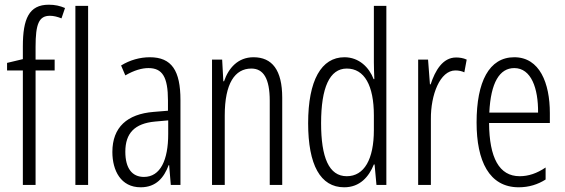

<svg xmlns="http://www.w3.org/2000/svg" viewBox="-20 -785 2397 815"><path d="M212 -486V-532H131V-586C131 -683 145 -718 192 -718C207 -718 224 -714 241 -707L256 -751C235 -760 214 -765 187 -765C103 -765 77 -705 77 -588V-534L10 -518V-486H77V0H131V-486Z M354 0V-760H300V0Z M616 -542C574 -542 531 -530 494 -507L512 -465C550 -487 583 -496 610 -496C669 -496 693 -459 693 -358V-315L632 -310C520 -301 457 -245 457 -140C457 -61 493 10 577 10C643 10 676 -31 696 -84H698L705 0H746V-360C746 -485 709 -542 616 -542ZM638 -269 694 -274V-216C694 -106 661 -34 591 -34C541 -34 512 -70 512 -141C512 -220 552 -261 638 -269Z M1056 -542C990 -542 950 -496 931 -440H928L923 -532H880V0H934V-295C934 -431 977 -494 1047 -494C1098 -494 1125 -452 1125 -357V0H1178V-370C1178 -488 1135 -542 1056 -542Z M1441 10C1508 10 1546 -35 1567 -87H1570L1578 0H1620V-760H1567V-520C1567 -498 1568 -476 1569 -449H1566C1547 -499 1504 -542 1442 -542C1344 -542 1288 -444 1288 -262C1288 -85 1340 10 1441 10ZM1452 -37C1376 -37 1343 -117 1343 -262C1343 -413 1379 -494 1452 -494C1527 -494 1567 -422 1567 -295V-233C1567 -109 1526 -37 1452 -37Z M1916 -541C1859 -541 1827 -485 1808 -427H1805L1797 -532H1755V0H1809V-279C1808 -383 1848 -486 1913 -486C1927 -486 1941 -483 1951 -478L1961 -532C1946 -539 1930 -541 1916 -541Z M2163 -542C2056 -542 2003 -438 2003 -265C2003 -102 2056 10 2182 10C2225 10 2263 -2 2296 -23V-74C2259 -49 2223 -37 2186 -37C2099 -37 2057 -115 2056 -263H2314V-305C2314 -432 2271 -542 2163 -542ZM2163 -496C2235 -496 2265 -410 2264 -307H2057C2063 -435 2101 -496 2163 -496Z"/></svg>

Font: Noto Sans Lao Looped ExtraCondensed Light
Style: Regular
Weight: 300
Width: 2
Designer: Mark Frömberg, Ben Mitchell
Foundry: The Fontpad Ltd
Version: Version 1.002